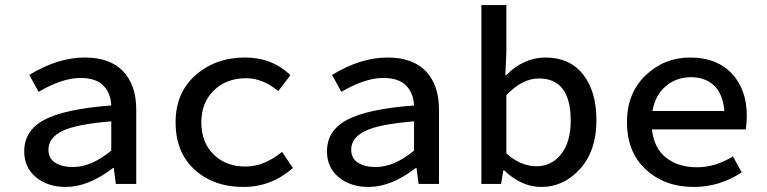

<svg xmlns="http://www.w3.org/2000/svg" viewBox="-20 -729 3040 761"><path d="M241 12Q169 12 122.5 -26.5Q76 -65 76 -129Q76 -212 156.5 -254.5Q237 -297 421 -311Q419 -360 389.5 -390Q360 -420 299 -420Q227 -420 133 -365L96 -432Q209 -501 316 -501Q416 -501 468 -446.5Q520 -392 520 -294V0H439L431 -63H428Q330 12 241 12ZM269 -67Q342 -67 421 -132V-248Q283 -237 227.5 -210Q172 -183 172 -136Q172 -101 199 -84Q226 -67 269 -67Z M945 12Q827 12 751.5 -56.5Q676 -125 676 -244Q676 -362 755.5 -431.5Q835 -501 951 -501Q1059 -501 1131 -431L1083 -368Q1021 -419 956 -419Q877 -419 827.5 -370.5Q778 -322 778 -244Q778 -165 826.5 -117Q875 -69 953 -69Q1027 -69 1098 -127L1141 -63Q1055 12 945 12Z M1441 12Q1369 12 1322.5 -26.5Q1276 -65 1276 -129Q1276 -212 1356.5 -254.5Q1437 -297 1621 -311Q1619 -360 1589.5 -390Q1560 -420 1499 -420Q1427 -420 1333 -365L1296 -432Q1409 -501 1516 -501Q1616 -501 1668 -446.5Q1720 -392 1720 -294V0H1639L1631 -63H1628Q1530 12 1441 12ZM1469 -67Q1542 -67 1621 -132V-248Q1483 -237 1427.5 -210Q1372 -183 1372 -136Q1372 -101 1399 -84Q1426 -67 1469 -67Z M2125 12Q2047 12 1978 -54H1975L1966 0H1888V-709H1987V-521L1983 -431H1986Q2056 -501 2142 -501Q2238 -501 2291 -434Q2344 -367 2344 -252Q2344 -132 2279.5 -60Q2215 12 2125 12ZM2106 -70Q2166 -70 2204 -118Q2242 -166 2242 -251Q2242 -418 2116 -418Q2050 -418 1987 -352V-121Q2044 -70 2106 -70Z M2730 12Q2615 12 2540 -57Q2465 -126 2465 -245Q2465 -360 2539 -430.5Q2613 -501 2715 -501Q2821 -501 2880.5 -437.5Q2940 -374 2940 -270Q2940 -242 2936 -216H2564Q2572 -142 2620 -104Q2668 -66 2743 -66Q2815 -66 2885 -109L2920 -46Q2832 12 2730 12ZM2718 -423Q2661 -423 2619 -387.5Q2577 -352 2566 -289H2851Q2846 -355 2811 -389Q2776 -423 2718 -423Z"/></svg>

Font: TypoPRO Source Code Pro
Style: Regular
Weight: 500
Monospace: yes
Designer: Paul D. Hunt, Teo Tuominen
Foundry: Adobe Systems Incorporated
Version: Version 2.010;PS 1.0;hotconv 1.0.84;makeotf.lib2.5.63406